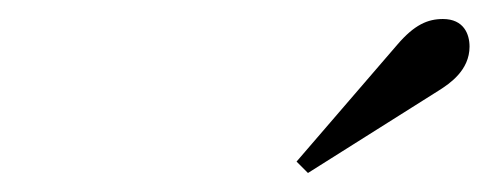

<svg xmlns="http://www.w3.org/2000/svg" viewBox="-20 -690 514 202"><path d="M292 -520 304 -508 442 -595C453 -602 474 -616 474 -641C474 -654 468 -670 446 -670C430 -670 416 -664 398 -643Z"/></svg>

Font: Old Standard
Style: Italic
Weight: 400
Italic angle: -15.2°
Designer: Alexey Kryukov <alexios@thessalonica.org.ru>
Version: Version 2.0